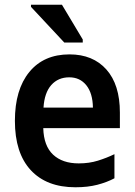

<svg xmlns="http://www.w3.org/2000/svg" viewBox="-20 -782 570 812"><path d="M299 10Q177 10 110 -62.5Q43 -135 43 -271Q43 -403 104 -477.5Q165 -552 274 -552Q373 -552 430 -488Q487 -424 487 -306V-240H163Q165 -165 204.5 -128Q244 -91 313 -91Q357 -91 394 -102.5Q431 -114 464 -130V-28Q432 -11 391.5 -0.5Q351 10 299 10ZM373 -327Q372 -388 345 -421.5Q318 -455 273 -455Q226 -455 197 -422.5Q168 -390 164 -327ZM252 -602 111 -753V-762H242L330 -615V-602Z"/></svg>

Font: Noto Sans Mono Condensed SemiBold
Style: Regular
Weight: 600
Width: 3
Designer: Monotype Design Team
Foundry: Monotype Imaging Inc.
Version: Version 2.014